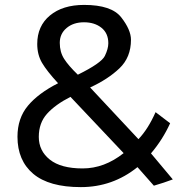

<svg xmlns="http://www.w3.org/2000/svg" viewBox="-20 -747 761 778"><path d="M295.4 -444.3Q390.6 -491.2 404.8 -520.3Q418.9 -549.3 418.9 -571.8Q418.9 -612.3 391.1 -634.5Q363.3 -656.7 320.3 -656.7Q277.3 -656.7 249.8 -633.5Q222.2 -610.4 222.2 -573.2Q222.2 -536.1 240 -508.3Q257.8 -480.5 295.4 -444.3ZM481 -126.5 265.6 -354.5Q204.1 -323.2 170.7 -286.1Q137.2 -249 137.2 -192.4Q137.2 -135.7 182.1 -100.1Q227.1 -64.5 314.9 -64.5Q402.8 -64.5 481 -126.5ZM130.9 -568.8Q130.9 -641.6 182.4 -684.3Q233.9 -727.1 320.8 -727.1Q432.1 -727.1 471.4 -676.5Q510.7 -626 510.7 -585.9Q510.7 -514.6 464.1 -470.2Q417.5 -425.8 345.2 -392.6L541 -183.1Q580.1 -224.1 610.4 -292.5L669.4 -247.6Q639.2 -181.2 591.8 -125.5L680.2 -20Q644 -6.3 603.5 5.4L537.1 -69.8Q436.5 11.2 307.6 11.2Q178.7 11.2 114.7 -42.7Q50.8 -96.7 50.8 -192.9Q50.8 -267.6 93 -318.4Q135.3 -369.1 215.3 -409.7Q169.9 -459 150.4 -492.2Q130.9 -525.4 130.9 -568.8Z"/></svg>

Font: Oxygen-Regular
Style: Regular
Weight: 400
Designer: Vernon Adams
Foundry: Vernon Adams
Version: Version Release 0.2.3 webfont; ttfautohint (v0.93.3-1d66) -l